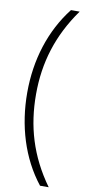

<svg xmlns="http://www.w3.org/2000/svg" viewBox="-119 -817 574 1221"><g transform="rotate(10 168.0 -206.0)"><path d="M52 -209C52 4 112 205 235 361H291C162 182 109 -2 109 -208C109 -411 164 -596 291 -773H235C113 -617 52 -420 52 -209Z"/></g></svg>

Font: Noto Sans Telugu SemiCondensed Light
Style: Regular
Weight: 300
Width: 4
Designer: Jelle Bosma - Monotype Design Team
Foundry: Monotype Imaging Inc.
Version: Version 2.005